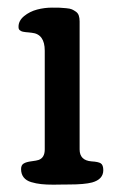

<svg xmlns="http://www.w3.org/2000/svg" viewBox="-20 -491 331 511"><path d="M118.2 -470.7Q131.8 -470.7 138.7 -470.5Q145.5 -470.2 156 -469.2Q166.5 -468.3 171.4 -466.1Q176.3 -463.9 181.9 -460Q187.5 -456.1 189.7 -449.5Q191.9 -442.9 191.9 -434.1V-93.3Q191.9 -64 223.6 -61.5Q241.7 -60.5 248.3 -56.2Q254.9 -51.8 254.9 -38.1Q254.9 -13.7 225.1 -5.4Q204.6 0 164.1 0Q157.2 0 143.3 0.2Q129.4 0.5 122.1 0.5Q103 0.5 89.6 -1Q76.2 -2.4 63 -6.3Q49.8 -10.3 43 -19Q36.1 -27.8 36.1 -41Q36.1 -51.8 43.2 -55.9Q50.3 -60.1 64 -61.8Q77.6 -63.5 83 -65.4Q99.1 -71.3 99.1 -93.3V-356Q99.1 -400.4 64.5 -403.8Q61 -404.3 55.7 -404.8Q50.3 -405.3 47.9 -405.5Q45.4 -405.8 41.7 -406.5Q38.1 -407.2 36.4 -408.2Q34.7 -409.2 32.7 -410.6Q30.8 -412.1 30 -414.3Q29.3 -416.5 29.3 -419.9Q29.3 -436 44.2 -448.2Q59.1 -460.4 78.9 -465.6Q98.6 -470.7 118.2 -470.7Z"/></svg>

Font: Corben
Style: Regular
Weight: 400
Designer: vernon adams
Foundry: vernon adams
Version: Version 1.100